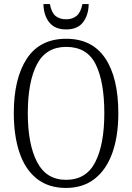

<svg xmlns="http://www.w3.org/2000/svg" viewBox="-20 -916 652 946"><path d="M305 10Q219 10 161.5 -35.5Q104 -81 76 -164Q48 -247 48 -359Q48 -530 112.5 -627.5Q177 -725 306 -725Q434 -725 498.5 -629Q563 -533 563 -358Q563 -245 533.5 -162.5Q504 -80 446.5 -35Q389 10 305 10ZM305 -30Q405 -30 449.5 -117.5Q494 -205 494 -358Q494 -513 451.5 -599Q409 -685 306 -685Q207 -685 162 -599Q117 -513 117 -358Q117 -206 162.5 -118Q208 -30 305 -30ZM306 -771Q250 -771 222.5 -806Q195 -841 194 -896H226Q233 -855 253 -838Q273 -821 306 -821Q337 -821 357.5 -838Q378 -855 386 -896H417Q416 -841 389 -806Q362 -771 306 -771Z"/></svg>

Font: Noto Serif Condensed Light
Style: Regular
Weight: 300
Width: 3
Designer: Monotype Design Team
Foundry: Monotype Imaging Inc.
Version: Version 2.013